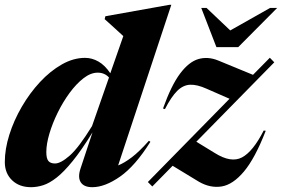

<svg xmlns="http://www.w3.org/2000/svg" viewBox="-25 -765 1172 798"><path d="M600 -175.5Q537 -75 474 -31Q411 13 358.5 13Q324 13 310.8 -7.2Q297.5 -27.5 309.5 -64L359.5 -215Q314 -141 277.2 -95.8Q240.5 -50.5 210.5 -27Q180.5 -3.5 154.5 4.8Q128.5 13 104 13Q55 13 25 -16Q-5 -45 -5 -91.5Q-5 -145.5 13.8 -205Q32.5 -264.5 65.5 -321.2Q98.5 -378 141.2 -424Q184 -470 232 -497.2Q280 -524.5 328.5 -524.5Q357.5 -524.5 384.2 -509.2Q411 -494 433.5 -460.5L487.5 -615Q474 -627.5 452.8 -646.8Q431.5 -666 410 -685.5L413 -697.5L679 -745H687L466 -77.5Q491.5 -87.5 522.8 -111.2Q554 -135 594 -180ZM167.5 -133Q167.5 -106 176.2 -95.8Q185 -85.5 203.5 -85.5Q227.5 -85.5 265 -118.5Q302.5 -151.5 357.5 -241L428 -443Q409.5 -463 381 -463Q352 -463 322 -439.8Q292 -416.5 264.2 -378.8Q236.5 -341 214.8 -296.8Q193 -252.5 180.2 -209.2Q167.5 -166 167.5 -133ZM589.5 -8.5 929 -354.5 833 -396.5Q794 -414 765 -412.8Q736 -411.5 711.5 -387.2Q687 -363 660.5 -311.5L652.5 -314Q686.5 -409.5 723.2 -458.8Q760 -508 799.5 -519.5Q839 -531 882 -513.5L1026.5 -454L1096.5 -525L1115 -506L791 -176L867 -129.5Q935 -86.5 980.8 -110.8Q1026.5 -135 1071 -222.5L1079.5 -221.5Q1035 -107 989 -52.2Q943 2.5 896 10Q849 17.5 802 -9.5L692.5 -76L608 10ZM1127 -732 965 -569H874.5L811.5 -732H833.5L932 -638.5L1097.5 -732Z"/></svg>

Font: Newsreader 72pt
Style: Bold Italic
Weight: 700
Italic angle: -17°
Designer: Hugues Gentile
Foundry: Production Type
Version: Version 1.003; ttfautohint (v1.8.3)